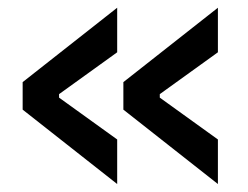

<svg xmlns="http://www.w3.org/2000/svg" viewBox="-20 -500 626 484"><path d="M529.3 -36.1 291 -223.6V-293L529.3 -480.5V-368.2L382.8 -262.7V-253.9L529.3 -148.4ZM275.4 -36.1 37.1 -223.6V-293L275.4 -480.5V-368.2L128.9 -262.7V-253.9L275.4 -148.4Z"/></svg>

Font: Caskaydia Cove
Style: Regular
Weight: 400
Monospace: yes
Designer: Aaron Bell
Foundry: Saja Typeworks
Version: Version 4.300; ttfautohint (v1.8.3)